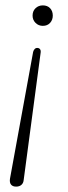

<svg xmlns="http://www.w3.org/2000/svg" viewBox="-20 -507 251 713"><path d="M40 186Q27 186 21 178.5Q15 171 17 157L103 -314Q104 -319 108 -324Q112 -329 118 -329Q125 -329 128.5 -324.5Q132 -320 131 -312L68 161Q67 173 59.5 179.5Q52 186 40 186ZM139 -411Q123 -411 112 -422Q101 -433 101 -449Q101 -466 112 -476.5Q123 -487 139 -487Q156 -487 166 -476.5Q176 -466 176 -449Q176 -433 166 -422Q156 -411 139 -411Z"/></svg>

Font: Nunito ExtraLight ExtraLight
Style: Italic
Weight: 250
Italic angle: -9°
Version: Version 3.602